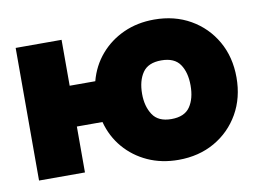

<svg xmlns="http://www.w3.org/2000/svg" viewBox="-63 -616 986 724"><g transform="rotate(-10 429.5 -253.5)"><path d="M210 -332H308.1Q323.2 -389.2 359.9 -431.9Q396.5 -474.6 449.2 -498.5Q502 -522.5 566.4 -522.5Q644.5 -522.5 705.1 -487.8Q765.6 -453.1 800.3 -392.6Q835 -332 835 -253.9Q835 -175.8 800.3 -115.2Q765.6 -54.7 705.1 -20Q644.5 14.6 566.4 14.6Q502 14.6 449.2 -9.3Q396.5 -33.2 359.9 -75.9Q323.2 -118.7 308.1 -175.8H210V0H34.2V-507.8H210ZM473.6 -253.9Q473.6 -206.5 494.9 -174.1Q516.1 -141.6 566.4 -141.6Q616.7 -141.6 637.9 -172.6Q659.2 -203.6 659.2 -253.9Q659.2 -304.2 637.9 -335.2Q616.7 -366.2 566.4 -366.2Q516.1 -366.2 494.9 -335.2Q473.6 -304.2 473.6 -253.9Z"/></g></svg>

Font: Giphurs Black
Style: Regular
Weight: 900
Version: Version 0.920; ttfautohint (v1.8.4.7-5d5b)